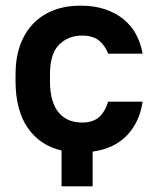

<svg xmlns="http://www.w3.org/2000/svg" viewBox="-20 -530 545 680"><path d="M198 3Q121 -15 78 -77.5Q35 -140 35 -244V-266Q35 -324 51 -369Q67 -414 97 -445.5Q127 -477 169.5 -493.5Q212 -510 265 -510Q314 -510 352.5 -497Q391 -484 418.5 -461Q446 -438 462.5 -407Q479 -376 485 -340H363Q352 -369 330.5 -386.5Q309 -404 270 -404Q222 -404 189.5 -372Q157 -340 157 -266V-244Q157 -203 165.5 -175Q174 -147 189.5 -129.5Q205 -112 225.5 -104Q246 -96 270 -96Q309 -96 330.5 -115Q352 -134 363 -170H485Q475 -99 430.5 -51.5Q386 -4 308 7V130H198Z"/></svg>

Font: PT Root UI Bold
Style: Regular
Weight: 700
Designer: Vitaly Kuzmin
Foundry: ParaType Ltd.
Version: Version 2.000G